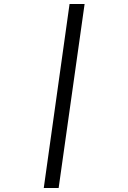

<svg xmlns="http://www.w3.org/2000/svg" viewBox="-20 -740 640 960"><path d="M198.8 200 327.8 -720H403L273.2 200Z"/></svg>

Font: Chivo Mono Medium
Style: Italic
Weight: 500
Italic angle: -8.05°
Monospace: yes
Designer: Hector Gatti
Foundry: Omnibus-Type
Version: Version 1.008